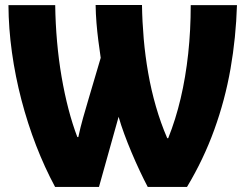

<svg xmlns="http://www.w3.org/2000/svg" viewBox="-20 -734 965 754"><path d="M196.3 0Q155.3 -76.2 121.8 -162.6Q88.4 -249 64.2 -341.6Q40 -434.1 26.9 -528.3Q13.7 -622.6 13.2 -713.9H196.8Q197.8 -641.6 204.1 -570.3Q210.4 -499 221.9 -432.1Q233.4 -365.2 249 -305.4Q264.6 -245.6 283.7 -195.8H287.6Q295.4 -232.9 306.2 -271Q316.9 -309.1 327.6 -344.7L375.5 -506.8Q370.6 -540 366.2 -574.2Q361.8 -608.4 358.9 -643.8Q356 -679.2 355.5 -714.4H537.6Q538.6 -648.9 544.4 -581.5Q550.3 -514.2 562 -447.3Q573.7 -380.4 592.3 -315.9Q610.8 -251.5 636.7 -191.4H640.6Q669.9 -264.6 689.5 -347.7Q709 -430.7 719 -522.7Q729 -614.7 729 -713.9H910.6Q906.7 -586.9 885.3 -464.1Q863.8 -341.3 821.5 -224.6Q779.3 -107.9 714.4 0H560.1Q545.4 -27.8 529.1 -62.5Q512.7 -97.2 497.1 -134.3Q481.4 -171.4 468 -207.8Q454.6 -244.1 445.8 -275.4L368.7 0Z"/></svg>

Font: Open Sans SemiCondensed ExtraBold
Style: Regular
Weight: 800
Width: 4
Designer: Monotype Design Team
Foundry: Monotype Imaging Inc.
Version: Version 3.000